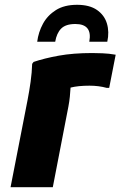

<svg xmlns="http://www.w3.org/2000/svg" viewBox="-20 -780 502 800"><path d="M95 -364Q102 -400 107.5 -439Q113 -478 114 -514L120 -522Q164 -537 224.5 -548Q285 -559 364 -559Q380 -559 407 -558Q434 -557 462 -552L435 -414H424Q391 -423 353 -423Q305 -423 274 -415Q273 -397 271 -377Q269 -357 265 -336L200 0H24ZM301 -760Q353 -760 384 -738.5Q415 -717 425.5 -682Q436 -647 427 -606H352Q366 -680 294 -680Q254 -680 235 -661Q216 -642 210 -606H135Q140 -646 159 -681Q178 -716 213 -738Q248 -760 301 -760Z"/></svg>

Font: Kufam
Style: Bold Italic
Weight: 700
Italic angle: -11°
Designer: Artur Schmal
Foundry: Original Type
Version: Version 1.301; ttfautohint (v1.8.3)